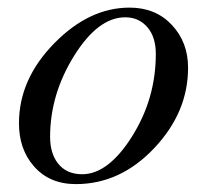

<svg xmlns="http://www.w3.org/2000/svg" viewBox="-20 -462 540 494"><path d="M463.9 -287.6Q463.9 -173.8 377.9 -82Q290 11.7 175.3 11.7Q106.4 11.7 66.4 -35.2Q28.8 -78.6 28.8 -145Q28.8 -258.8 120.6 -351.6Q210 -442.4 313.5 -442.4Q380.4 -442.4 422.1 -397.9Q463.9 -353.5 463.9 -287.6ZM380.9 -323.2Q380.9 -367.2 358.9 -392.3Q336.9 -417.5 302.2 -417.5Q232.4 -417.5 170.7 -318.4Q108.9 -219.2 108.9 -109.9Q108.9 -68.4 128.4 -42.5Q150.4 -13.7 191.4 -13.7Q257.8 -13.7 318.8 -109.4Q380.9 -207.5 380.9 -323.2Z"/></svg>

Font: Dai Banna SIL Light
Style: Oblique
Weight: 400
Italic angle: -11°
Designer: Victor Gaultney
Foundry: SIL International
Version: Version 2.000